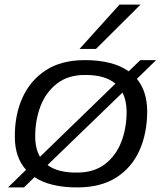

<svg xmlns="http://www.w3.org/2000/svg" viewBox="-20 -810 711 840"><path d="M318 10Q199 10 131 -35L85 10H15L94 -67Q45 -121 45 -211Q44 -307 78.5 -383Q113 -459 181 -503Q249 -547 351 -547Q474 -547 543 -498L594 -547H663L579 -465Q623 -411 624 -325Q624 -227 590 -151.5Q556 -76 488 -33Q420 10 318 10ZM134 -213Q134 -160 155 -124L485 -444Q439 -483 351 -482Q278 -482 229.5 -444.5Q181 -407 157.5 -346Q134 -285 134 -213ZM318 -55Q390 -55 438 -91Q486 -127 510 -187.5Q534 -248 534 -323Q533 -372 516 -405L188 -88Q233 -54 318 -55ZM328 -596 503 -790H595L400 -596Z"/></svg>

Font: Georama Extended
Style: Italic
Weight: 400
Width: 7
Italic angle: -9°
Designer: Jean-Baptiste Levee
Foundry: Production Type
Version: Version 1.000